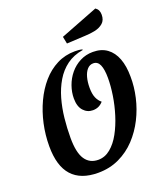

<svg xmlns="http://www.w3.org/2000/svg" viewBox="-163 -1004 970 1134"><g transform="rotate(-20 322.0 -437.0)"><path d="M257 22Q148 22 93 -39Q38 -100 38 -224Q38 -295 53 -363.5Q68 -432 96.5 -493Q125 -554 165.5 -600.5Q206 -647 258 -673.5Q310 -700 372 -700Q385 -700 396 -699Q407 -698 418 -695V-691Q358 -681 316 -650Q274 -619 246 -572Q218 -525 202 -468.5Q186 -412 179.5 -350.5Q173 -289 173 -228Q173 -135 201.5 -92.5Q230 -50 284 -50Q326 -50 361 -79Q396 -108 422 -155.5Q448 -203 466 -260.5Q484 -318 493 -376.5Q502 -435 502 -485Q502 -539 489.5 -567.5Q477 -596 449 -596Q427 -596 411.5 -579Q396 -562 388 -533Q380 -504 380 -467Q380 -428 390.5 -404Q401 -380 419 -366Q405 -350 389 -343Q373 -336 354 -336Q319 -336 295 -362.5Q271 -389 271 -440Q271 -479 285 -518.5Q299 -558 325.5 -590Q352 -622 389 -641Q426 -660 470 -660Q523 -660 558.5 -634Q594 -608 612 -560.5Q630 -513 630 -446Q631 -384 616 -318Q601 -252 570.5 -191.5Q540 -131 495 -83Q450 -35 390 -6.5Q330 22 257 22ZM344 -759 335 -804 572 -896Q584 -888 589.5 -876.5Q595 -865 595 -849Q595 -815 574.5 -797Q554 -779 523 -772.5Q492 -766 460 -765Z"/></g></svg>

Font: Sansita Swashed Light Medium
Style: Regular
Weight: 500
Version: Version 1.003